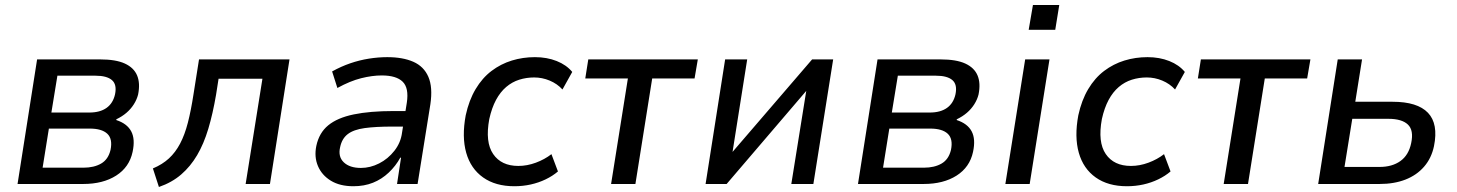

<svg xmlns="http://www.w3.org/2000/svg" viewBox="-20 -734 5811 766"><path d="M50 0 128 -497H380Q442 -497 478 -480.5Q514 -464 527 -433Q540 -402 531 -357Q526 -337 514 -318Q502 -299 484.5 -284Q467 -269 444 -258V-255Q487 -241 503.5 -210Q520 -179 509 -128Q496 -67 443.5 -33.5Q391 0 312 0ZM150 -65H313Q355 -65 383.5 -81.5Q412 -98 421 -136Q430 -180 408 -200.5Q386 -221 338 -221H175ZM185 -285H336Q379 -285 405 -303.5Q431 -322 439 -358Q447 -397 426.5 -414.5Q406 -432 361 -432H209Z M614 12 590 -62Q628 -78 654 -102Q680 -126 698.5 -161Q717 -196 729.5 -244.5Q742 -293 752 -358L774 -497H1135L1057 0H960L1027 -420H852L842 -356Q829 -280 811 -220Q793 -160 766.5 -115Q740 -70 703 -38Q666 -6 614 12Z M1390 9Q1336 9 1300 -13Q1264 -35 1248.5 -71.5Q1233 -108 1242 -152Q1253 -204 1289.5 -234Q1326 -264 1391 -277.5Q1456 -291 1551 -291H1613L1604 -229H1545Q1479 -229 1435 -223Q1391 -217 1367.5 -199Q1344 -181 1337 -147Q1328 -109 1351.5 -86.5Q1375 -64 1420 -64Q1457 -64 1492.5 -82Q1528 -100 1553.5 -132.5Q1579 -165 1584 -205L1603 -324Q1612 -383 1586.5 -408Q1561 -433 1503 -433Q1465 -433 1421 -422Q1377 -411 1326 -383L1305 -449Q1341 -469 1377.5 -481.5Q1414 -494 1451.5 -500Q1489 -506 1525 -506Q1587 -506 1629 -487.5Q1671 -469 1689 -427.5Q1707 -386 1697 -318L1646 0H1564L1580 -105H1577Q1559 -72 1531 -45.5Q1503 -19 1468 -5Q1433 9 1390 9Z M2032 9Q1957 9 1907.5 -26Q1858 -61 1840 -124.5Q1822 -188 1838 -274Q1851 -334 1877.5 -378.5Q1904 -423 1941 -451Q1978 -479 2022 -492.5Q2066 -506 2114 -506Q2162 -506 2201 -490.5Q2240 -475 2263 -447L2224 -377Q2203 -400 2173 -412.5Q2143 -425 2111 -425Q2080 -425 2051.5 -416Q2023 -407 1999.5 -387Q1976 -367 1959 -335.5Q1942 -304 1932 -259Q1915 -167 1947.5 -119.5Q1980 -72 2048 -72Q2083 -72 2118 -85Q2153 -98 2180 -119L2206 -50Q2185 -32 2157 -18.5Q2129 -5 2097.5 2Q2066 9 2032 9Z M2418 0 2485 -421H2315L2327 -497H2764L2751 -421H2582L2515 0Z M2795 0 2873 -497H2961L2901 -118H2894L3220 -497H3304L3225 0H3137L3198 -380H3204L2879 0Z M3403 0 3481 -497H3733Q3795 -497 3831 -480.5Q3867 -464 3880 -433Q3893 -402 3884 -357Q3879 -337 3867 -318Q3855 -299 3837.5 -284Q3820 -269 3797 -258V-255Q3840 -241 3856.5 -210Q3873 -179 3862 -128Q3849 -67 3796.5 -33.5Q3744 0 3665 0ZM3503 -65H3666Q3708 -65 3736.5 -81.5Q3765 -98 3774 -136Q3783 -180 3761 -200.5Q3739 -221 3691 -221H3528ZM3538 -285H3689Q3732 -285 3758 -303.5Q3784 -322 3792 -358Q3800 -397 3779.5 -414.5Q3759 -432 3714 -432H3562Z M4084 -615 4101 -714H4206L4190 -615ZM3991 0 4070 -497H4167L4088 0Z M4476 9Q4401 9 4351.5 -26Q4302 -61 4284 -124.5Q4266 -188 4282 -274Q4295 -334 4321.5 -378.5Q4348 -423 4385 -451Q4422 -479 4466 -492.5Q4510 -506 4558 -506Q4606 -506 4645 -490.5Q4684 -475 4707 -447L4668 -377Q4647 -400 4617 -412.5Q4587 -425 4555 -425Q4524 -425 4495.5 -416Q4467 -407 4443.5 -387Q4420 -367 4403 -335.5Q4386 -304 4376 -259Q4359 -167 4391.5 -119.5Q4424 -72 4492 -72Q4527 -72 4562 -85Q4597 -98 4624 -119L4650 -50Q4629 -32 4601 -18.5Q4573 -5 4541.5 2Q4510 9 4476 9Z M4862 0 4929 -421H4759L4771 -497H5208L5195 -421H5026L4959 0Z M5239 0 5317 -497H5414L5387 -328H5536Q5635 -328 5677 -284Q5719 -240 5701 -151Q5691 -103 5661.5 -69Q5632 -35 5587 -17.5Q5542 0 5484 0ZM5344 -68H5484Q5534 -68 5567 -91.5Q5600 -115 5610 -163Q5621 -214 5597 -237Q5573 -260 5519 -260H5375Z"/></svg>

Font: Nunito Sans 7pt SemiCondensed Medium
Style: Italic
Weight: 500
Width: 4
Italic angle: -9°
Designer: Vernon Adams
Foundry: Vernon Adams
Version: Version 3.101;gftools[0.9.27]